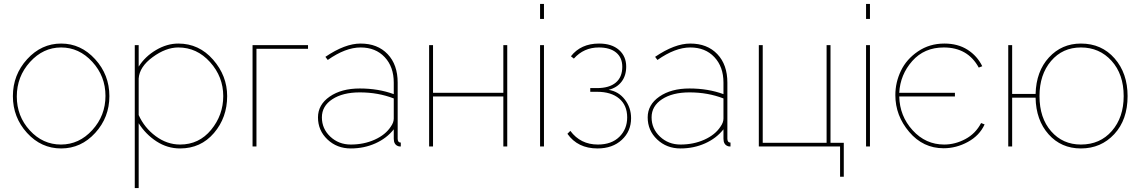

<svg xmlns="http://www.w3.org/2000/svg" viewBox="-20 -750 5840 983"><path d="M467.5 -69.5Q395 10 293 10Q191 10 118.5 -69.5Q46 -149 46 -258Q46 -367 119 -447Q192 -527 293 -527Q394 -527 467 -447Q540 -367 540 -258Q540 -149 467.5 -69.5ZM66 -256Q66 -155 132.5 -82.5Q199 -10 292 -10Q385 -10 452.5 -84Q520 -158 520 -259Q520 -360 452.5 -433.5Q385 -507 293 -507Q201 -507 133.5 -432.5Q66 -358 66 -256Z M902 10Q837 10 781.5 -26Q726 -62 690 -119V213H670V-519H690V-409Q723 -461 779 -494Q835 -527 893 -527Q999 -527 1071 -444.5Q1143 -362 1143 -258Q1143 -148 1075.5 -69Q1008 10 902 10ZM902 -10Q999 -10 1061 -85.5Q1123 -161 1123 -258Q1123 -357 1055.5 -432Q988 -507 893 -507Q829 -507 761.5 -457.5Q694 -408 690 -348V-161Q719 -96 777 -53Q835 -10 902 -10Z M1557 -519V-500H1293V0H1273V-519Z M1776 10Q1705 10 1656.5 -36Q1608 -82 1608 -149Q1608 -214 1668 -255.5Q1728 -297 1822 -297Q1917 -297 1996 -268V-327Q1996 -408 1949.5 -457.5Q1903 -507 1826 -507Q1749 -507 1658 -443L1646 -459Q1746 -527 1826 -527Q1913 -527 1964.5 -473Q2016 -419 2016 -327V-40Q2016 -20 2032 -20V0Q2021 0 2018 -2Q1996 -10 1996 -40V-88Q1960 -42 1902 -16Q1844 10 1776 10ZM1776 -10Q1843 -10 1898.5 -35Q1954 -60 1981 -102Q1996 -123 1996 -143V-246Q1916 -277 1822 -277Q1735 -277 1681.5 -242Q1628 -207 1628 -149Q1628 -91 1671 -50.5Q1714 -10 1776 -10Z M2197 -519V-275H2557V-519H2577V0H2557V-256H2197V0H2177V-519Z M2765 0H2745V-519H2765ZM2765 -653H2745V-730H2765Z M2918 -450 2903 -462Q2954 -527 3047 -527Q3112 -527 3149 -494.5Q3186 -462 3186 -409Q3186 -363 3162.5 -332Q3139 -301 3096 -290Q3147 -282 3179 -240.5Q3211 -199 3211 -145Q3211 -78 3163.5 -34Q3116 10 3039 10Q2938 10 2885 -65L2900 -80Q2952 -10 3041 -10Q3111 -10 3151 -49.5Q3191 -89 3191 -149Q3191 -211 3150 -245.5Q3109 -280 3037 -280H3002V-299H3037Q3099 -299 3132.5 -327Q3166 -355 3166 -408Q3166 -455 3134.5 -481Q3103 -507 3046 -507Q2969 -507 2918 -450Z M3464 10Q3393 10 3344.5 -36Q3296 -82 3296 -149Q3296 -214 3356 -255.5Q3416 -297 3510 -297Q3605 -297 3684 -268V-327Q3684 -408 3637.5 -457.5Q3591 -507 3514 -507Q3437 -507 3346 -443L3334 -459Q3434 -527 3514 -527Q3601 -527 3652.5 -473Q3704 -419 3704 -327V-40Q3704 -20 3720 -20V0Q3709 0 3706 -2Q3684 -10 3684 -40V-88Q3648 -42 3590 -16Q3532 10 3464 10ZM3464 -10Q3531 -10 3586.5 -35Q3642 -60 3669 -102Q3684 -123 3684 -143V-246Q3604 -277 3510 -277Q3423 -277 3369.5 -242Q3316 -207 3316 -149Q3316 -91 3359 -50.5Q3402 -10 3464 -10Z M3865 0V-519H3885V-19H4212V-519H4232V-19H4300V155H4281V0Z M4434 0H4414V-519H4434ZM4434 -653H4414V-730H4434Z M4811 9Q4706 9 4635 -74.5Q4564 -158 4564 -263Q4564 -328 4592.5 -387.5Q4621 -447 4680 -487Q4739 -527 4815 -527Q4884 -527 4933.5 -495.5Q4983 -464 5009 -411L4991 -404Q4935 -507 4812 -507Q4712 -507 4650.5 -437.5Q4589 -368 4584 -275H4869V-256H4584Q4586 -156 4652.5 -83Q4719 -10 4814 -10Q4870 -10 4922.5 -38Q4975 -66 5003 -120L5021 -113Q4995 -56 4935.5 -23.5Q4876 9 4811 9Z M5162 -269H5282Q5285 -385 5350.5 -456Q5416 -527 5514 -527Q5620 -527 5686.5 -451Q5753 -375 5753 -258Q5753 -137 5685 -63.5Q5617 10 5514 10Q5413 10 5348.5 -62.5Q5284 -135 5282 -250H5162V0H5142V-519H5162ZM5302 -258Q5302 -146 5361.5 -78Q5421 -10 5514 -10Q5612 -10 5672.5 -79.5Q5733 -149 5733 -258Q5733 -370 5671 -438.5Q5609 -507 5514 -507Q5420 -507 5361 -437.5Q5302 -368 5302 -258Z"/></svg>

Font: Raleway
Style: Thin
Weight: 100
Designer: Matt McInerney, Pablo Impallari, Rodrigo Fuenzalida
Foundry: Matt McInerney, Pablo Impallari, Rodrigo Fuenzalida
Version: Version 3.000